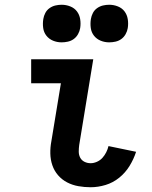

<svg xmlns="http://www.w3.org/2000/svg" viewBox="-20 -779 640 807"><path d="M361 8Q335 8 309.5 3.5Q284 -1 262 -12.5Q240 -24 224 -42.5Q208 -61 200 -84.5Q192 -108 191.5 -134Q191 -160 196 -186L236 -429H111V-530H372L313 -170Q311 -156 311 -142Q311 -128 317 -116.5Q323 -105 335 -99Q347 -93 361 -93Q374 -93 387.5 -99Q401 -105 410.5 -115.5Q420 -126 426.5 -139Q433 -152 436 -165L552 -141Q542 -110 524.5 -81.5Q507 -53 481 -32Q455 -11 423.5 -1.5Q392 8 361 8ZM439 -601Q420 -601 403 -608Q386 -615 375 -629Q364 -643 361.5 -661.5Q359 -680 362 -699Q364 -712 370.5 -724.5Q377 -737 388.5 -745Q400 -753 413 -756Q426 -759 439 -759Q458 -759 475.5 -752Q493 -745 503.5 -731Q514 -717 517 -698.5Q520 -680 517 -661Q515 -648 508 -635.5Q501 -623 490 -615Q479 -607 465.5 -604Q452 -601 439 -601ZM239 -601Q220 -601 203 -608Q186 -615 175 -629Q164 -643 161.5 -661.5Q159 -680 162 -699Q164 -712 170.5 -724.5Q177 -737 188.5 -745Q200 -753 213 -756Q226 -759 239 -759Q258 -759 275.5 -752Q293 -745 303.5 -731Q314 -717 317 -698.5Q320 -680 317 -661Q315 -648 308 -635.5Q301 -623 290 -615Q279 -607 265.5 -604Q252 -601 239 -601Z"/></svg>

Font: Iosevka Curly Extended
Style: Bold Italic
Weight: 700
Width: 7
Italic angle: -9°
Monospace: yes
Designer: Belleve Invis
Foundry: Belleve Invis
Version: Version 11.1.0; ttfautohint (v1.8.3)